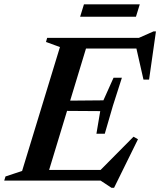

<svg xmlns="http://www.w3.org/2000/svg" viewBox="-47 -854 758 908"><path d="M236.5 -631.5 170.5 -655.5 176 -675H375L170 0H-27L-21 -19.5L57.5 -45.5ZM594.5 -640.5 620 -624.5H290.5L307 -675H610L679 -705.5H690.5L658 -477.5H631.5ZM480 34 428.5 0H100.5L117.5 -50.5H465L414 -35.5L584.5 -207.5L605.5 -195.5L492.5 34ZM448.5 -221.5H409L427 -328.5L205 -330L219.5 -377.5L442 -379.5L490 -486.5H529.5L487 -354ZM332 -775 350 -833.5H614L596 -775Z"/></svg>

Font: Newsreader 24pt SemiBold
Style: Italic
Weight: 600
Italic angle: -17°
Designer: Hugues Gentile
Foundry: Production Type
Version: Version 1.003